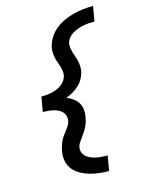

<svg xmlns="http://www.w3.org/2000/svg" viewBox="-142 -918 884 1157"><g transform="rotate(-15 300.0 -340.0)"><path d="M391 153Q361 153 331 149.5Q301 146 272.5 138Q244 130 218.5 116Q193 102 174.5 80.5Q156 59 149 30Q142 1 147 -29Q149 -45 153.5 -60.5Q158 -76 164.5 -91Q171 -106 180.5 -120Q190 -134 200.5 -147Q211 -160 220 -174Q229 -188 231 -204Q234 -220 229.5 -235Q225 -250 214.5 -260.5Q204 -271 190 -277.5Q176 -284 161 -287.5Q146 -291 129.5 -292.5Q113 -294 97 -294L113 -386Q129 -386 145.5 -387.5Q162 -389 178 -392.5Q194 -396 210 -402.5Q226 -409 240.5 -419.5Q255 -430 264.5 -445Q274 -460 277 -476Q279 -491 276.5 -506Q274 -521 269.5 -535Q265 -549 260 -562.5Q255 -576 252 -590.5Q249 -605 248 -620Q247 -635 249 -651Q254 -681 271 -710Q288 -739 313.5 -760.5Q339 -782 369.5 -796Q400 -810 430.5 -818Q461 -826 493 -829.5Q525 -833 555 -833L539 -740Q522 -740 504.5 -739Q487 -738 469.5 -734.5Q452 -731 434.5 -725Q417 -719 400.5 -709Q384 -699 372 -683.5Q360 -668 357 -651Q355 -635 357.5 -620.5Q360 -606 364 -592Q368 -578 373.5 -564Q379 -550 382 -536Q385 -522 386 -506.5Q387 -491 385 -476Q381 -453 369.5 -430.5Q358 -408 340 -390.5Q322 -373 300.5 -360.5Q279 -348 256 -340Q277 -332 294.5 -319.5Q312 -307 324 -289.5Q336 -272 339.5 -249.5Q343 -227 339 -204Q337 -189 332.5 -173.5Q328 -158 321 -143Q314 -128 305 -114Q296 -100 286 -86.5Q276 -73 266.5 -59Q257 -45 255 -29Q252 -12 259 3.5Q266 19 278.5 29Q291 39 306.5 45Q322 51 338.5 54.5Q355 58 372.5 59Q390 60 407 60Z"/></g></svg>

Font: Iosevka Aile Semibold
Style: Italic
Weight: 600
Italic angle: -9°
Designer: Belleve Invis
Foundry: Belleve Invis
Version: Version 31.1.0; ttfautohint (v1.8.4)